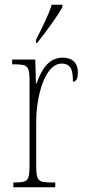

<svg xmlns="http://www.w3.org/2000/svg" viewBox="-20 -786 358 806"><path d="M131 -619V-606H136C174 -653 223 -721 242 -756V-766H197C183 -721 161 -678 131 -619ZM36 0H212V-20H201C138 -20 132 -25 132 -96V-274C132 -382 168 -519 239 -519C284 -519 286 -480 286 -443C302 -443 307 -460 307 -483C307 -517 288 -544 243 -544C178 -544 151 -483 133 -435H131L128 -536H31V-516H34C98 -516 104 -511 104 -440V-96C104 -25 98 -20 37 -20H36Z"/></svg>

Font: Noto Serif Sinhala ExtraCondensed Thin
Style: Regular
Weight: 100
Width: 2
Designer: Jelle Bosma - Monotype Design Team
Foundry: Monotype Imaging Inc.
Version: Version 2.007